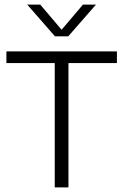

<svg xmlns="http://www.w3.org/2000/svg" viewBox="-20 -820 539 840"><path d="M219.5 0V-544H8V-595H491.5V-544H279.5V0ZM220.5 -661 99 -800H156L257 -681H242L343 -800H400L278.5 -661Z"/></svg>

Font: Encode Sans SC Condensed Thin Light
Style: Regular
Weight: 300
Version: Version 3.002